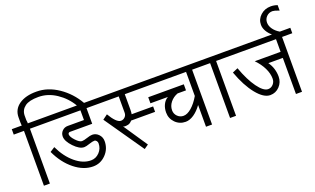

<svg xmlns="http://www.w3.org/2000/svg" viewBox="-106 -1435 3192 1947"><g transform="rotate(-20 1490.0 -461.5)"><path d="M-12.7 -591.8V-650.4H95.7Q93.8 -651.4 92.8 -685.5Q92.8 -709 92.8 -738.3Q92.8 -825.2 164.1 -875Q235.4 -923.8 351.6 -922.9Q473.6 -922.9 585.9 -846.7Q698.2 -770.5 767.6 -649.4H690.4Q635.7 -743.2 544.4 -804.2Q453.1 -865.2 351.6 -865.2Q252 -865.2 207 -832Q159.2 -796.9 157.2 -738.3Q156.2 -698.2 157.2 -685.5Q162.1 -661.1 160.2 -650.4H273.4V-591.8H162.1V0H97.7V-591.8Z M635.7 -12.7Q533.2 -12.7 436 -90.3Q338.9 -168 278.3 -298.8L330.1 -332Q384.8 -215.8 467.3 -147Q549.8 -78.1 635.7 -78.1Q688.5 -78.1 727.1 -118.2Q765.6 -158.2 765.6 -214.8Q765.6 -230.5 755.9 -242.2Q746.1 -253.9 733.4 -253.9Q711.9 -253.9 674.3 -240.7Q636.7 -227.5 616.2 -227.5Q566.4 -227.5 506.8 -290Q447.3 -352.5 447.3 -403.3Q447.3 -438.5 471.7 -462.9Q496.1 -487.3 531.2 -487.3H707V-591.8H247.1V-650.4H888.7V-591.8H772.5V-422.9H531.2Q523.4 -422.9 517.6 -417Q511.7 -411.1 511.7 -403.3Q511.7 -376 550.8 -334.5Q589.8 -293 616.2 -293Q636.7 -293 674.3 -305.7Q711.9 -318.4 733.4 -318.4Q773.4 -318.4 802.2 -288.1Q831.1 -257.8 831.1 -214.8Q831.1 -130.9 773.4 -71.8Q715.8 -12.7 635.7 -12.7Z M863.3 -591.8V-650.4H1400.4V-591.8H1185.5V-423.8Q1185.5 -398.4 1181.6 -377H1413.1V-318.4H1154.3Q1134.8 -294.9 1111.3 -289.1Q1065.4 -279.3 1055.7 -293L1231.4 -32.2L1185.5 0L892.6 -422.9L945.3 -461.9Q974.6 -411.1 1003.9 -381.3Q1033.2 -351.6 1058.1 -351.6Q1083 -351.6 1101.6 -370.1Q1120.1 -388.7 1120.1 -416V-591.8Z M1374 -591.8V-650.4H2022.5V-591.8H1912.1V0H1846.7V-234.4Q1807.6 -179.7 1761.7 -148.4Q1715.8 -117.2 1671.9 -117.2Q1606.4 -117.2 1561 -162.6Q1515.6 -208 1515.6 -273.4Q1515.6 -320.3 1534.2 -358.4Q1552.7 -396.5 1586.9 -416H1398.4V-481.4H1782.2V-416H1691.4Q1641.6 -397.5 1610.8 -358.9Q1580.1 -320.3 1580.1 -273.4Q1580.1 -235.4 1606.9 -208.5Q1633.8 -181.6 1671.9 -181.6Q1712.9 -181.6 1759.8 -222.2Q1806.6 -262.7 1846.7 -332V-591.8Z M1996.1 -591.8V-650.4H2282.2V-591.8H2170.9V0H2106.4V-591.8Z M2570.3 -78.1Q2500 -78.1 2423.8 -172.4Q2347.7 -266.6 2291 -422.9L2349.6 -448.2Q2399.4 -309.6 2460 -226.1Q2520.5 -142.6 2570.3 -142.6Q2602.5 -142.6 2625.5 -167.5Q2648.4 -192.4 2648.4 -227.5Q2648.4 -283.2 2619.6 -342.3Q2590.8 -401.4 2538.1 -455.1H2817.4V-591.8H2255.9V-650.4H2993.2V-591.8H2882.8V0H2817.4V-389.6H2661.1Q2687.5 -353.5 2700.2 -312Q2712.9 -270.5 2712.9 -227.5Q2712.9 -165 2671.4 -121.6Q2629.9 -78.1 2570.3 -78.1Z M2794.9 -650.4Q2761.7 -678.7 2742.7 -712.4Q2723.6 -746.1 2723.6 -780.3Q2723.6 -839.8 2769 -881.3Q2814.5 -922.9 2879.9 -922.9Q2897.5 -922.9 2915 -919.9Q2932.6 -917 2951.2 -910.2V-851.6Q2923.8 -862.3 2906.2 -866.7Q2888.7 -871.1 2879.9 -871.1Q2841.8 -871.1 2815.4 -844.7Q2789.1 -818.4 2789.1 -780.3Q2789.1 -744.1 2813.5 -709.5Q2837.9 -674.8 2879.9 -650.4Z"/></g></svg>

Font: Lohit Marathi
Style: Regular
Weight: 400
Version: 2.94.2